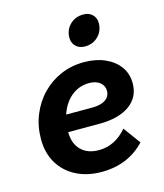

<svg xmlns="http://www.w3.org/2000/svg" viewBox="-113 -828 795 929"><g transform="rotate(-15 284.5 -363.5)"><path d="M123.9 -212V-296.7H317.5Q360.1 -296.7 383.5 -312.7Q407 -328.7 407 -357Q407 -383.1 386.4 -399.3Q365.8 -415.4 333.8 -415.4Q287.2 -415.4 251.2 -389.7Q215.3 -363.9 194.7 -318Q174 -272.1 174 -212.3Q174 -154.9 206.4 -122.2Q238.7 -89.4 296.1 -89.4Q376.8 -89.4 436.4 -159.2L498.9 -73.6Q414.4 16 282.2 16Q209.1 16 154 -12.6Q98.8 -41.1 68.4 -92.5Q38 -143.8 38 -212.6Q38 -277.3 60.7 -333.4Q83.3 -389.4 123.8 -431.3Q164.2 -473.2 218 -496.3Q271.8 -519.5 334.1 -519.5Q394.6 -519.5 439.9 -499.2Q485.2 -479 511 -443.4Q536.7 -407.8 536.7 -360.2Q536.7 -290.4 482 -251.2Q427.3 -212 329.6 -212ZM360 -591.4Q332.3 -591.4 315 -608.2Q297.7 -625 297.7 -651.3Q297.7 -690.7 324.4 -716.9Q351 -743.2 391.6 -743.2Q419.1 -743.2 436.4 -726.7Q453.6 -710.2 453.6 -683.6Q453.6 -645.1 427.3 -618.2Q401 -591.4 360 -591.4Z"/></g></svg>

Font: Wix Madefor Text
Style: Italic
Weight: 400
Italic angle: -12°
Designer: Dalton Maag Ltd
Foundry: Dalton Maag Ltd
Version: Version 3.100